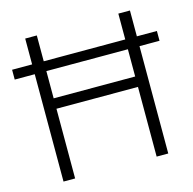

<svg xmlns="http://www.w3.org/2000/svg" viewBox="-105 -820 933 926"><g transform="rotate(-15 362.0 -357.0)"><path d="M100 0H158V-348H565V0H623V-536H723V-585H623V-714H565V-585H158V-714H100V-585H0V-536H100ZM158 -400V-536H565V-400Z"/></g></svg>

Font: Noto Sans Bengali Light
Style: Regular
Weight: 300
Designer: Jelle Bosma - Monotype Design Team
Foundry: Monotype Imaging Inc.
Version: Version 2.003